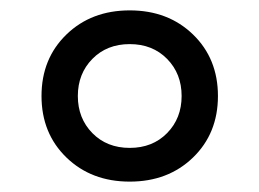

<svg xmlns="http://www.w3.org/2000/svg" viewBox="-20 -690 500 370"><path d="M352 -386.5Q304 -340 230 -340Q156 -340 108 -386.5Q60 -433 60 -505Q60 -577 108 -623.5Q156 -670 230 -670Q304 -670 352 -623.5Q400 -577 400 -505Q400 -433 352 -386.5ZM158 -433.5Q186 -405 230 -405Q274 -405 302 -433.5Q330 -462 330 -505Q330 -548 302 -576.5Q274 -605 230 -605Q186 -605 158 -576.5Q130 -548 130 -505Q130 -462 158 -433.5Z"/></svg>

Font: Work Sans
Style: Regular
Weight: 400
Designer: Wei Huang
Foundry: Wei Huang
Version: Version 1.032;PS 001.032;hotconv 1.0.70;makeotf.lib2.5.58329